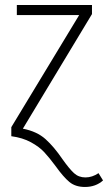

<svg xmlns="http://www.w3.org/2000/svg" viewBox="-20 -542 430 764"><path d="M202 120Q176 85 156 63.5Q136 42 103 24Q70 6 25 0V-36L295 -482H47V-522H346V-486L71 -30Q127 -19 161 11.5Q195 42 229 92Q256 130 274.5 147Q293 164 320 164Q347 164 372 147L390 176Q361 202 318 202Q280 202 256 182Q232 162 202 120Z"/></svg>

Font: Fira Sans Condensed ExtraLight
Style: Regular
Weight: 275
Width: 3
Designer: Carrois Corporate & Edenspiekermann AG
Foundry: Carrois Corporate GbR & Edenspiekermann AG
Version: Version 4.203